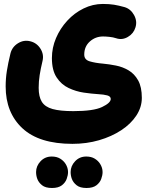

<svg xmlns="http://www.w3.org/2000/svg" viewBox="-20 -441 750 977"><path d="M8.8 -1Q8.8 -41.5 14.9 -80.1Q21 -118.7 33.2 -168.9Q41.5 -202.1 71.3 -220.7Q101.1 -239.3 133.8 -231Q167 -223.1 185.8 -193.4Q204.6 -163.6 196.3 -130.4Q187 -91.8 181.9 -59.3Q176.8 -26.9 176.8 5.9Q176.8 51.3 192.9 77.1Q209 103 247.6 113.8Q286.1 124.5 353 124.5Q455.6 124.5 499.5 103.5Q543.5 82.5 543.5 62.5Q543.5 49.3 525.6 44.4Q507.8 39.6 479.5 38.1Q446.8 36.1 406.5 30.3Q366.2 24.4 329.1 6.8Q292 -10.7 268.1 -47.1Q244.1 -83.5 244.1 -145.5Q244.1 -198.2 265.1 -247.3Q286.1 -296.4 322.3 -335.7Q358.4 -375 405.3 -397.9Q452.1 -420.9 503.4 -420.9Q536.1 -420.9 560.1 -417Q584 -413.1 613.8 -404.8Q645 -395.5 662.1 -364.5Q679.2 -333.5 669.4 -301.8Q660.2 -270.5 630.9 -253.2Q601.6 -235.8 570.3 -246.6Q555.7 -251.5 537.1 -253.4Q518.6 -255.4 504.4 -255.4Q465.8 -255.4 437.3 -230Q408.7 -204.6 408.7 -163.1Q408.7 -137.2 436.3 -128.9Q463.9 -120.6 503.9 -117.2Q535.6 -114.3 570.1 -107.4Q604.5 -100.6 634.3 -83Q664.1 -65.4 682.9 -32Q701.7 1.5 701.7 57.1Q701.7 104.5 673.8 147Q646 189.5 596.9 221.7Q547.9 253.9 484.1 272.5Q420.4 291 348.6 291Q179.2 291 94 211.7Q8.8 132.3 8.8 -1ZM163.6 434.6Q163.6 403.8 186.3 379.6Q209 355.5 243.2 355.5Q268.6 355.5 286.1 366.2Q303.7 377 313.5 392.6Q326.2 412.6 326.2 434.6Q326.2 450.7 319.3 469.5Q312.5 488.3 294.7 502Q276.9 515.6 244.6 515.6Q211.4 515.6 194.1 501.7Q176.8 487.8 169.9 469.7Q163.6 452.6 163.6 434.6ZM339.4 434.6Q339.4 403.8 362.1 379.6Q384.8 355.5 418.9 355.5Q444.3 355.5 461.9 366.2Q479.5 377 489.3 392.6Q502 412.6 502 434.6Q502 450.7 495.1 469.5Q488.3 488.3 470.5 502Q452.6 515.6 420.4 515.6Q387.2 515.6 369.9 501.7Q352.5 487.8 345.7 469.7Q339.4 452.6 339.4 434.6Z"/></svg>

Font: Mikhak Black
Style: Regular
Weight: 900
Designer: Amin Abedi
Version: Version 3.3